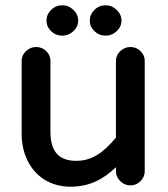

<svg xmlns="http://www.w3.org/2000/svg" viewBox="-20 -689 635 727"><path d="M156 -611Q156 -634 173.5 -651.5Q191 -669 216 -669Q240 -669 258 -651.5Q276 -634 276 -611Q276 -588 258 -571Q240 -554 216 -554Q191 -554 173.5 -571Q156 -588 156 -611ZM62 -459Q62 -480 78.5 -495.5Q95 -511 117 -511Q139 -511 155 -495.5Q171 -480 171 -459V-191Q171 -134 195 -107Q219 -80 269 -80Q311 -80 346.5 -101.5Q382 -123 419 -168V-459Q419 -480 435.5 -495.5Q452 -511 474 -511Q496 -511 512 -495.5Q528 -480 528 -459V-40Q528 -19 512 -3Q496 13 474 13Q452 13 435.5 -3Q419 -19 419 -40V-56Q381 -19 339 -0.5Q297 18 247 18Q192 18 148 -9Q107 -35 84.5 -80.5Q62 -126 62 -182ZM380 -669Q404 -669 422 -651.5Q440 -634 440 -611Q440 -588 422 -571Q404 -554 380 -554Q355 -554 337.5 -571Q320 -588 320 -611Q320 -634 337.5 -651.5Q355 -669 380 -669Z"/></svg>

Font: 寒蝉全圆体 Bold
Style: Regular
Weight: 700
Designer: Warren2060
      Designed by Motoya company      

      [Varela Round]
      Joe Prince(Latin component); Avraham Cornf
Foundry: ChillType
Version: Version 3.200